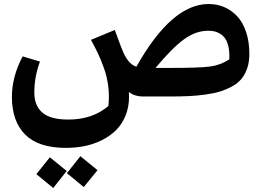

<svg xmlns="http://www.w3.org/2000/svg" viewBox="-20 -486 1326 967"><path d="M1030.8 -465.8Q1073.7 -465.8 1110.6 -449.7Q1147.5 -433.6 1175.5 -403.1Q1203.6 -372.6 1219.7 -324Q1235.8 -275.4 1235.8 -213.9Q1235.8 -174.3 1225.3 -143.1Q1214.8 -111.8 1196.8 -89.6Q1178.7 -67.4 1149.7 -51.3Q1120.6 -35.2 1089.1 -25.4Q1057.6 -15.6 1014.6 -9.8Q971.7 -3.9 930.7 -2Q889.6 0 836.9 0H702.1Q657.7 0 628.9 -22.9Q629.9 -16.1 629.9 1Q629.9 52.2 612.8 95Q595.7 137.7 566.2 167.7Q536.6 197.8 496.1 218.5Q455.6 239.3 409.2 249Q362.8 258.8 312 258.8Q173.8 258.8 106.9 191.9Q40 125 40 2Q40 -100.6 94.2 -202.1L181.2 -175.8Q152.8 -98.6 152.8 -20Q152.8 46.4 193.6 81.3Q234.4 116.2 324.2 116.2Q445.8 116.2 525.9 47.9Q531.2 -1.5 525.4 -49.8Q519.5 -98.1 503.4 -143.1Q487.3 -188 473.1 -217.5Q459 -247.1 438 -285.2L558.1 -335Q594.7 -232.4 608.9 -206.1Q633.3 -160.6 667 -149.9Q844.2 -465.8 1030.8 -465.8ZM1134.8 -187Q1136.7 -223.1 1130.6 -250.2Q1124.5 -277.3 1114 -292.2Q1103.5 -307.1 1087.9 -316.4Q1072.3 -325.7 1058.3 -328.4Q1044.4 -331.1 1028.8 -331.1Q966.3 -331.1 907.5 -288.6Q848.6 -246.1 763.2 -144H851.1Q984.9 -144 1037.6 -150.9Q1090.3 -157.7 1134.8 -187ZM316.9 386.2 384.8 300.8 471.2 371.1 401.9 456.1ZM163.1 391.1 231 306.2 315.9 375 248 460.9Z"/></svg>

Font: FiraGO SemiBold
Style: Italic
Weight: 600
Italic angle: -8°
Designer: bBox Type GmbH
Foundry: bBox Type GmbH
Version: Version 1.001;PS 001.001;hotconv 1.0.88;makeotf.lib2.5.64775